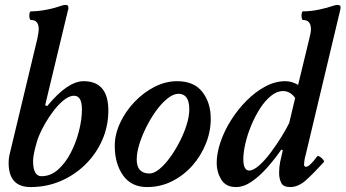

<svg xmlns="http://www.w3.org/2000/svg" viewBox="-20 -745 1400 778"><path d="M104 13Q15 13 15 -85Q15 -106 21 -128L131 -587Q137 -616 137 -626Q137 -664 106 -664Q101 -664 99.5 -673Q98 -682 99.5 -690.5Q101 -699 106 -699Q132 -699 165 -705Q198 -711 226 -721Q235 -724 238.5 -724.5Q242 -725 246 -725Q257 -725 257 -716Q257 -712 257 -709Q257 -706 255 -702L163 -319L171 -315Q254 -416 319 -416Q419 -416 419 -297Q419 -234 394.5 -178Q370 -122 326.5 -79Q283 -36 226 -11.5Q169 13 104 13ZM148 -31Q185 -31 215 -57.5Q245 -84 266.5 -125.5Q288 -167 300 -214Q312 -261 312 -302Q312 -357 280 -357Q259 -357 235 -336.5Q211 -316 189 -285Q167 -254 151 -222.5Q135 -191 129 -169Q114 -117 114 -93Q114 -31 148 -31Z M576 13Q512 13 478.5 -34.5Q445 -82 445 -154Q445 -200 466.5 -246.5Q488 -293 524.5 -331.5Q561 -370 606 -393Q651 -416 698 -416Q766 -416 800 -372.5Q834 -329 834 -263Q834 -212 814 -162.5Q794 -113 759 -73.5Q724 -34 677 -10.5Q630 13 576 13ZM586 -42Q604 -42 626 -60Q648 -78 669 -107Q690 -136 708 -171Q726 -206 736.5 -240Q747 -274 747 -302Q747 -365 703 -365Q683 -365 659.5 -346.5Q636 -328 614 -298Q592 -268 574 -232.5Q556 -197 545 -162Q534 -127 534 -99Q534 -42 586 -42Z M936 13Q895 13 876.5 -17.5Q858 -48 858 -84Q858 -124 873.5 -169.5Q889 -215 916.5 -258.5Q944 -302 979.5 -337.5Q1015 -373 1055 -394.5Q1095 -416 1136 -416Q1163 -416 1188 -401L1233 -587Q1240 -614 1240 -626Q1240 -664 1208 -664Q1204 -664 1202.5 -673Q1201 -682 1202.5 -690.5Q1204 -699 1208 -699Q1239 -699 1272.5 -706Q1306 -713 1328 -721Q1337 -724 1341 -724.5Q1345 -725 1348 -725Q1360 -725 1360 -716Q1360 -712 1359.5 -709Q1359 -706 1358 -702L1219 -119Q1215 -105 1213.5 -94.5Q1212 -84 1212 -79Q1212 -69 1220 -69Q1234 -69 1265 -111Q1268 -115 1276 -110Q1284 -105 1289.5 -98Q1295 -91 1292 -88Q1252 -44 1220.5 -15.5Q1189 13 1156 13Q1128 13 1119.5 -4Q1111 -21 1111 -44Q1111 -68 1115 -88Q1119 -108 1126 -136L1120 -139Q1096 -104 1065 -68.5Q1034 -33 1001 -10Q968 13 936 13ZM990 -54Q1007 -54 1030.5 -75Q1054 -96 1077.5 -127.5Q1101 -159 1121 -191.5Q1141 -224 1152 -247L1176 -348Q1156 -376 1127 -376Q1102 -376 1078 -356.5Q1054 -337 1034 -306Q1014 -275 998.5 -238Q983 -201 974.5 -164.5Q966 -128 966 -100Q966 -54 990 -54Z"/></svg>

Font: Junicode
Style: Bold Italic
Weight: 700
Italic angle: -11°
Designer: Peter S. Baker
Version: Version 2.100; ttfautohint (v1.8.4)